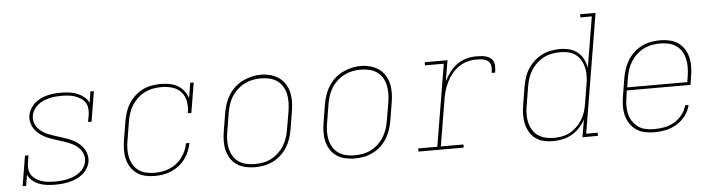

<svg xmlns="http://www.w3.org/2000/svg" viewBox="-46 -938 4292 1150"><g transform="rotate(-5 2100.0 -363.5)"><path d="M245 8Q220 8 196 5Q172 2 149.5 -6.5Q127 -15 109 -30.5Q91 -46 82 -67L71 0H50L80 -181H101L94 -136Q90 -116 93 -96.5Q96 -77 107 -61.5Q118 -46 134 -36Q150 -26 168 -20.5Q186 -15 206 -13Q226 -11 246 -11Q265 -11 284 -12.5Q303 -14 322 -18.5Q341 -23 359.5 -30.5Q378 -38 394 -50Q410 -62 421 -79Q432 -96 435 -115Q439 -136 433 -155.5Q427 -175 414.5 -190Q402 -205 385 -215.5Q368 -226 349.5 -233.5Q331 -241 312 -247Q293 -253 274 -259Q255 -265 236 -272Q217 -279 200 -289Q183 -299 168 -312Q153 -325 143 -341.5Q133 -358 128.5 -378Q124 -398 127 -419Q131 -439 142 -458Q153 -477 169 -491Q185 -505 204.5 -514.5Q224 -524 244.5 -529Q265 -534 285 -536Q305 -538 325 -538Q350 -538 375.5 -535Q401 -532 423.5 -523Q446 -514 465 -499Q484 -484 493 -462L504 -530H525L495 -349H474L482 -394Q485 -414 482 -433.5Q479 -453 468.5 -468Q458 -483 441.5 -493Q425 -503 407 -509Q389 -515 369 -517Q349 -519 329 -519Q311 -519 293 -517.5Q275 -516 256.5 -511.5Q238 -507 220 -499.5Q202 -492 187 -479.5Q172 -467 161.5 -450.5Q151 -434 148 -416Q144 -395 150 -375Q156 -355 168.5 -340Q181 -325 197.5 -314.5Q214 -304 232.5 -296.5Q251 -289 270.5 -283Q290 -277 309 -271Q328 -265 346.5 -258Q365 -251 382.5 -241.5Q400 -232 414.5 -219Q429 -206 439.5 -189.5Q450 -173 454.5 -153Q459 -133 456 -112Q452 -91 440 -71.5Q428 -52 410.5 -38Q393 -24 372 -15Q351 -6 330 -1Q309 4 288 6Q267 8 245 8Z M844 8Q815 8 787 1.5Q759 -5 737 -20.5Q715 -36 700.5 -59Q686 -82 679.5 -109Q673 -136 673.5 -165Q674 -194 679 -223L697 -333Q702 -360 710.5 -387Q719 -414 734.5 -438.5Q750 -463 771.5 -483Q793 -503 818.5 -515.5Q844 -528 872 -533Q900 -538 927 -538Q954 -538 980 -533Q1006 -528 1028 -515.5Q1050 -503 1066 -482.5Q1082 -462 1089 -438L1104 -530H1125L1095 -349H1074Q1080 -383 1075 -416.5Q1070 -450 1049.5 -474.5Q1029 -499 997 -509Q965 -519 931 -519Q906 -519 880.5 -514.5Q855 -510 831 -498.5Q807 -487 787 -468.5Q767 -450 752.5 -427.5Q738 -405 730 -380Q722 -355 718 -330L700 -220Q695 -194 694.5 -168Q694 -142 699 -118Q704 -94 716.5 -72.5Q729 -51 748.5 -37Q768 -23 793 -17Q818 -11 844 -11Q866 -11 889 -14.5Q912 -18 934 -27Q956 -36 975.5 -51Q995 -66 1009.5 -85Q1024 -104 1033.5 -126Q1043 -148 1047 -171H1068Q1063 -145 1053 -121Q1043 -97 1027 -75.5Q1011 -54 989.5 -37.5Q968 -21 943.5 -10.5Q919 0 894 4Q869 8 844 8Z M1446 8Q1417 8 1389 1.5Q1361 -5 1338.5 -20Q1316 -35 1301 -58.5Q1286 -82 1279.5 -109Q1273 -136 1273.5 -165Q1274 -194 1279 -223L1297 -333Q1302 -361 1311 -387.5Q1320 -414 1335.5 -438.5Q1351 -463 1373 -483Q1395 -503 1421 -515.5Q1447 -528 1474.5 -534.5Q1502 -541 1529 -541Q1558 -541 1586 -533.5Q1614 -526 1636.5 -510.5Q1659 -495 1674 -472Q1689 -449 1695.5 -421.5Q1702 -394 1701.5 -365Q1701 -336 1696 -307L1678 -197Q1673 -169 1664 -142.5Q1655 -116 1639.5 -91.5Q1624 -67 1602 -47Q1580 -27 1554 -14.5Q1528 -2 1500.5 3Q1473 8 1446 8ZM1446 -11Q1471 -11 1496.5 -15.5Q1522 -20 1545.5 -32Q1569 -44 1589 -62.5Q1609 -81 1623 -103.5Q1637 -126 1645 -150.5Q1653 -175 1657 -200L1676 -310Q1680 -336 1680.5 -362.5Q1681 -389 1675.5 -413.5Q1670 -438 1657 -459Q1644 -480 1623.5 -494Q1603 -508 1578 -513.5Q1553 -519 1526 -519Q1501 -519 1476.5 -514Q1452 -509 1428.5 -497Q1405 -485 1385 -466.5Q1365 -448 1351.5 -426Q1338 -404 1330 -379.5Q1322 -355 1318 -330L1300 -220Q1295 -194 1294.5 -168Q1294 -142 1299.5 -117.5Q1305 -93 1317.5 -72Q1330 -51 1350 -37Q1370 -23 1395 -17Q1420 -11 1446 -11Z M2046 8Q2017 8 1989 1.5Q1961 -5 1938.5 -20Q1916 -35 1901 -58.5Q1886 -82 1879.5 -109Q1873 -136 1873.5 -165Q1874 -194 1879 -223L1897 -333Q1902 -361 1911 -387.5Q1920 -414 1935.5 -438.5Q1951 -463 1973 -483Q1995 -503 2021 -515.5Q2047 -528 2074.5 -534.5Q2102 -541 2129 -541Q2158 -541 2186 -533.5Q2214 -526 2236.5 -510.5Q2259 -495 2274 -472Q2289 -449 2295.5 -421.5Q2302 -394 2301.5 -365Q2301 -336 2296 -307L2278 -197Q2273 -169 2264 -142.5Q2255 -116 2239.5 -91.5Q2224 -67 2202 -47Q2180 -27 2154 -14.5Q2128 -2 2100.5 3Q2073 8 2046 8ZM2046 -11Q2071 -11 2096.5 -15.5Q2122 -20 2145.5 -32Q2169 -44 2189 -62.5Q2209 -81 2223 -103.5Q2237 -126 2245 -150.5Q2253 -175 2257 -200L2276 -310Q2280 -336 2280.5 -362.5Q2281 -389 2275.5 -413.5Q2270 -438 2257 -459Q2244 -480 2223.5 -494Q2203 -508 2178 -513.5Q2153 -519 2126 -519Q2101 -519 2076.5 -514Q2052 -509 2028.5 -497Q2005 -485 1985 -466.5Q1965 -448 1951.5 -426Q1938 -404 1930 -379.5Q1922 -355 1918 -330L1900 -220Q1895 -194 1894.5 -168Q1894 -142 1899.5 -117.5Q1905 -93 1917.5 -72Q1930 -51 1950 -37Q1970 -23 1995 -17Q2020 -11 2046 -11Z M2430 0V-19H2545L2627 -511H2514V-530H2651L2630 -405Q2644 -433 2663 -458.5Q2682 -484 2707.5 -502.5Q2733 -521 2763 -529.5Q2793 -538 2822 -538Q2838 -538 2854 -537Q2870 -536 2884.5 -531.5Q2899 -527 2911 -517.5Q2923 -508 2928 -494Q2933 -480 2932 -463.5Q2931 -447 2929 -431H2908Q2910 -444 2910.5 -457.5Q2911 -471 2907 -482.5Q2903 -494 2894 -502Q2885 -510 2873 -513.5Q2861 -517 2848 -518Q2835 -519 2822 -519Q2795 -519 2768 -511.5Q2741 -504 2717 -487.5Q2693 -471 2675 -448.5Q2657 -426 2644 -400Q2631 -374 2623.5 -347.5Q2616 -321 2612 -294L2566 -19H2702V0Z M3239 8Q3210 8 3182.5 1.5Q3155 -5 3133.5 -21Q3112 -37 3098.5 -60.5Q3085 -84 3079 -110.5Q3073 -137 3073.5 -166Q3074 -195 3079 -223L3097 -333Q3102 -360 3110.5 -387Q3119 -414 3134.5 -438Q3150 -462 3172 -482Q3194 -502 3220 -515Q3246 -528 3273 -533Q3300 -538 3328 -538Q3357 -538 3385 -530.5Q3413 -523 3434 -505.5Q3455 -488 3467.5 -463Q3480 -438 3484 -410L3535 -716H3466V-735H3559L3440 -19H3509V0H3416L3434 -105Q3419 -78 3398 -55.5Q3377 -33 3351 -18.5Q3325 -4 3296 2Q3267 8 3239 8ZM3245 -11Q3269 -11 3294 -15.5Q3319 -20 3342 -32.5Q3365 -45 3384 -63.5Q3403 -82 3416.5 -104Q3430 -126 3437.5 -150Q3445 -174 3449 -199L3467 -309Q3472 -335 3473 -360.5Q3474 -386 3469 -410Q3464 -434 3452.5 -455.5Q3441 -477 3422 -492Q3403 -507 3378.5 -513Q3354 -519 3328 -519Q3303 -519 3278 -514.5Q3253 -510 3229.5 -498Q3206 -486 3186 -467.5Q3166 -449 3152 -426.5Q3138 -404 3130 -379.5Q3122 -355 3118 -330L3100 -220Q3095 -194 3094.5 -168Q3094 -142 3099.5 -118Q3105 -94 3117.5 -72.5Q3130 -51 3150 -37Q3170 -23 3194.5 -17Q3219 -11 3245 -11Z M3848 8Q3819 8 3790.5 2Q3762 -4 3739.5 -19.5Q3717 -35 3702 -58Q3687 -81 3680 -108Q3673 -135 3673.5 -164.5Q3674 -194 3679 -223L3697 -333Q3702 -361 3711 -387.5Q3720 -414 3735.5 -438.5Q3751 -463 3773 -483Q3795 -503 3821 -515.5Q3847 -528 3875 -533Q3903 -538 3930 -538Q3959 -538 3987 -531.5Q4015 -525 4037 -510Q4059 -495 4074 -471.5Q4089 -448 4095.5 -421Q4102 -394 4101.5 -365Q4101 -336 4096 -307L4088 -256H3705L3700 -220Q3695 -194 3694.5 -167.5Q3694 -141 3699.5 -117Q3705 -93 3718.5 -72Q3732 -51 3751.5 -36.5Q3771 -22 3796.5 -16.5Q3822 -11 3848 -11Q3878 -11 3909 -16.5Q3940 -22 3968 -38Q3996 -54 4017 -80Q4038 -106 4045 -137H4066Q4058 -102 4035.5 -72.5Q4013 -43 3982 -24.5Q3951 -6 3916.5 1Q3882 8 3848 8ZM4070 -274 4076 -310Q4080 -336 4080.5 -362Q4081 -388 4075.5 -412.5Q4070 -437 4057.5 -458Q4045 -479 4025 -493Q4005 -507 3980 -513Q3955 -519 3929 -519Q3904 -519 3879 -514.5Q3854 -510 3830 -498Q3806 -486 3786 -467.5Q3766 -449 3752 -426.5Q3738 -404 3730 -379.5Q3722 -355 3718 -330L3709 -274Z"/></g></svg>

Font: Iosevka Curly Slab ThExObl
Style: Regular
Weight: 100
Width: 7
Italic angle: -9°
Monospace: yes
Designer: Belleve Invis
Foundry: Belleve Invis
Version: Version 11.1.0; ttfautohint (v1.8.3)